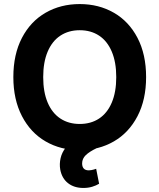

<svg xmlns="http://www.w3.org/2000/svg" viewBox="-20 -737 793 955"><path d="M376.5 9.8Q281.9 9.8 206.9 -33.6Q132 -76.9 89.2 -159.4Q46.4 -241.9 46.4 -353.5Q46.4 -466.6 89.2 -548.7Q132 -630.7 206.9 -673.7Q281.9 -716.8 376.5 -716.8Q471.2 -716.8 546.2 -673.7Q621.1 -630.7 663.9 -548.7Q706.7 -466.6 706.7 -353.5Q706.7 -241.4 663.9 -159.1Q621.1 -76.9 546.2 -33.6Q471.2 9.8 376.5 9.8ZM376.5 -586.7Q321.5 -586.7 280.5 -559.8Q239.5 -532.9 217.2 -480.4Q194.9 -428 194.9 -353.5Q194.9 -279 217.2 -226.6Q239.5 -174.2 280.5 -147.3Q321.5 -120.4 376.5 -120.4Q432 -120.4 472.8 -147.3Q513.6 -174.2 535.9 -226.6Q558.2 -279 558.2 -353.5Q558.2 -428 535.9 -480.4Q513.6 -532.9 472.8 -559.8Q432 -586.7 376.5 -586.7ZM279.7 106.6Q274.8 78.5 281.4 49.8Q288 21.1 306.7 -2.5Q325.4 -26.2 355.1 -39.6L461.5 -0.4Q424.9 17.1 406.7 34.6Q388.5 52.1 388.5 76Q388.5 92.6 396.8 101.5Q405.1 110.4 421.8 110.4Q428.4 110.4 434.8 109Q441.3 107.6 446.9 106.2Q453.2 103.8 458.3 102.5L473 176.9Q458.7 185.7 438.8 191.8Q418.8 197.9 394.8 197.9Q348.7 197.9 318.3 174Q287.9 150.1 279.7 106.6Z"/></svg>

Font: Pretendard Std Variable
Style: Regular
Weight: 400
Designer: Base glyphs from Inter by Rasmus Andersson; Hangeul glyphs from Noto Sans CJK(Source Han Sans) by Jang Soo-young and Kan
Foundry: Kil Hyung-jin
Version: Version 1.309;Glyphs 3.2 (3225)